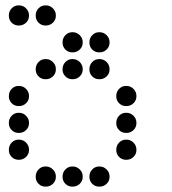

<svg xmlns="http://www.w3.org/2000/svg" viewBox="-20 -708 640 715"><path d="M49 -688Q34 -688 23.5 -677Q13 -666 13 -651V-649Q13 -634 23.5 -623.5Q34 -613 49 -613H51Q66 -613 77 -623.5Q88 -634 88 -649V-651Q88 -666 77 -677Q66 -688 51 -688ZM149 -688Q134 -688 123.5 -677Q113 -666 113 -651V-649Q113 -634 123.5 -623.5Q134 -613 149 -613H151Q166 -613 177 -623.5Q188 -634 188 -649V-651Q188 -666 177 -677Q166 -688 151 -688ZM249 -588Q234 -588 223.5 -577Q213 -566 213 -551V-549Q213 -534 223.5 -523.5Q234 -513 249 -513H251Q266 -513 277 -523.5Q288 -534 288 -549V-551Q288 -566 277 -577Q266 -588 251 -588ZM349 -588Q334 -588 323.5 -577Q313 -566 313 -551V-549Q313 -534 323.5 -523.5Q334 -513 349 -513H351Q366 -513 377 -523.5Q388 -534 388 -549V-551Q388 -566 377 -577Q366 -588 351 -588ZM149 -488Q134 -488 123.5 -477Q113 -466 113 -451V-449Q113 -434 123.5 -423.5Q134 -413 149 -413H151Q166 -413 177 -423.5Q188 -434 188 -449V-451Q188 -466 177 -477Q166 -488 151 -488ZM249 -488Q234 -488 223.5 -477Q213 -466 213 -451V-449Q213 -434 223.5 -423.5Q234 -413 249 -413H251Q266 -413 277 -423.5Q288 -434 288 -449V-451Q288 -466 277 -477Q266 -488 251 -488ZM349 -488Q334 -488 323.5 -477Q313 -466 313 -451V-449Q313 -434 323.5 -423.5Q334 -413 349 -413H351Q366 -413 377 -423.5Q388 -434 388 -449V-451Q388 -466 377 -477Q366 -488 351 -488ZM49 -388Q34 -388 23.5 -377Q13 -366 13 -351V-349Q13 -334 23.5 -323.5Q34 -313 49 -313H51Q66 -313 77 -323.5Q88 -334 88 -349V-351Q88 -366 77 -377Q66 -388 51 -388ZM449 -388Q434 -388 423.5 -377Q413 -366 413 -351V-349Q413 -334 423.5 -323.5Q434 -313 449 -313H451Q466 -313 477 -323.5Q488 -334 488 -349V-351Q488 -366 477 -377Q466 -388 451 -388ZM49 -288Q34 -288 23.5 -277Q13 -266 13 -251V-249Q13 -234 23.5 -223.5Q34 -213 49 -213H51Q66 -213 77 -223.5Q88 -234 88 -249V-251Q88 -266 77 -277Q66 -288 51 -288ZM449 -288Q434 -288 423.5 -277Q413 -266 413 -251V-249Q413 -234 423.5 -223.5Q434 -213 449 -213H451Q466 -213 477 -223.5Q488 -234 488 -249V-251Q488 -266 477 -277Q466 -288 451 -288ZM49 -188Q34 -188 23.5 -177Q13 -166 13 -151V-149Q13 -134 23.5 -123.5Q34 -113 49 -113H51Q66 -113 77 -123.5Q88 -134 88 -149V-151Q88 -166 77 -177Q66 -188 51 -188ZM449 -188Q434 -188 423.5 -177Q413 -166 413 -151V-149Q413 -134 423.5 -123.5Q434 -113 449 -113H451Q466 -113 477 -123.5Q488 -134 488 -149V-151Q488 -166 477 -177Q466 -188 451 -188ZM149 -88Q134 -88 123.5 -77Q113 -66 113 -51V-49Q113 -34 123.5 -23.5Q134 -13 149 -13H151Q166 -13 177 -23.5Q188 -34 188 -49V-51Q188 -66 177 -77Q166 -88 151 -88ZM249 -88Q234 -88 223.5 -77Q213 -66 213 -51V-49Q213 -34 223.5 -23.5Q234 -13 249 -13H251Q266 -13 277 -23.5Q288 -34 288 -49V-51Q288 -66 277 -77Q266 -88 251 -88ZM349 -88Q334 -88 323.5 -77Q313 -66 313 -51V-49Q313 -34 323.5 -23.5Q334 -13 349 -13H351Q366 -13 377 -23.5Q388 -34 388 -49V-51Q388 -66 377 -77Q366 -88 351 -88Z"/></svg>

Font: Doto Rounded
Style: Bold
Weight: 700
Monospace: yes
Version: Version 1.000